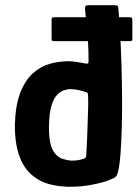

<svg xmlns="http://www.w3.org/2000/svg" viewBox="-20 -710 528 737"><path d="M37 -229Q39 -305 57.5 -353Q76 -401 105.5 -428Q135 -455 171 -465Q207 -475 244 -475Q258 -475 276 -472Q294 -469 304 -467Q311 -465 315.5 -466Q320 -467 320 -475Q320 -493 319.5 -513Q319 -533 317.5 -553.5Q316 -574 314 -594.5Q312 -615 310.5 -633.5Q309 -652 307 -667Q305 -684 308.5 -687Q312 -690 321 -690H417Q424 -690 428.5 -689Q433 -688 434 -681Q438 -640 441 -585.5Q444 -531 446 -468.5Q448 -406 448.5 -343Q449 -280 447.5 -222Q446 -164 442.5 -119Q439 -74 433 -50Q430 -38 424.5 -32Q419 -26 397 -18Q378 -10 336 -1.5Q294 7 244 7Q205 6 171.5 -2.5Q138 -11 113 -30Q75 -57 56 -106.5Q37 -156 37 -229ZM168 -228Q167 -159 184.5 -130.5Q202 -102 229 -98Q241 -94 254.5 -93.5Q268 -93 281.5 -95.5Q295 -98 305 -102Q308 -104 309.5 -106.5Q311 -109 311 -114Q312 -136 313.5 -160Q315 -184 315.5 -208Q316 -232 317 -256Q318 -280 318.5 -302Q319 -324 318 -343Q318 -350 316.5 -352.5Q315 -355 311 -356Q298 -361 280.5 -364.5Q263 -368 251 -368Q239 -368 224.5 -363Q210 -358 197.5 -344Q185 -330 177 -302.5Q169 -275 168 -228ZM189 -552Q180 -552 179 -555Q178 -558 178 -564V-631Q178 -639 179.5 -641.5Q181 -644 190 -644H476Q483 -644 485.5 -642Q488 -640 488 -632V-561Q488 -555 486 -553.5Q484 -552 475 -552Z"/></svg>

Font: Glory Thin
Style: Bold
Weight: 700
Version: Version 1.011